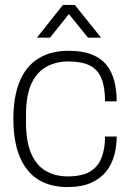

<svg xmlns="http://www.w3.org/2000/svg" viewBox="-20 -743 525 775"><path d="M252 12Q183 12 134.5 -18Q86 -48 60 -109.5Q34 -171 34 -263Q34 -353 59.5 -414.5Q85 -476 135 -507Q185 -538 257 -538Q313 -538 350.5 -523Q388 -508 410 -480.5Q432 -453 441.5 -415.5Q451 -378 451 -334H404Q404 -391 389.5 -426.5Q375 -462 342.5 -478.5Q310 -495 255 -495Q209 -495 170 -475Q131 -455 108 -408Q85 -361 85 -278V-248Q85 -171 106 -123Q127 -75 165 -53Q203 -31 253 -31Q311 -31 343.5 -50.5Q376 -70 390 -106.5Q404 -143 404 -192H451Q451 -154 441.5 -117.5Q432 -81 409.5 -52Q387 -23 348.5 -5.5Q310 12 252 12ZM129 -591 234 -723H282L388 -591H335L243 -705H273L182 -591Z"/></svg>

Font: Archivo SemiBold Thin
Style: Regular
Weight: 250
Version: Version 2.001